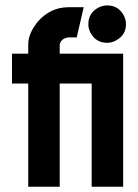

<svg xmlns="http://www.w3.org/2000/svg" viewBox="-20 -707 522 727"><path d="M25.4 -390.6V-503.9H86.9V-539.1Q86.9 -581.1 124 -626Q170.9 -678.7 237.3 -679.7H296.9L270.5 -565.4H238.3Q211.9 -561.5 206.1 -539.1V-503.9H446.3V0H327.1V-390.6H206.1V0H86.9V-390.6ZM314.5 -615.2Q314.5 -657.2 351.6 -677.7Q368.2 -686.5 385.7 -686.5Q427.7 -686.5 448.2 -649.4Q457 -632.8 457 -615.2Q457 -575.2 420.9 -554.7Q404.3 -544.9 385.7 -544.9Q343.8 -544.9 323.2 -582Q314.5 -597.7 314.5 -615.2Z"/></svg>

Font: Post No Bills Jaffna ExtraBold
Style: Regular
Weight: 800
Designer: Kosala Senevirathne, Siva Puranthara, Lasantha Premarathna, Tharique Azeez
Foundry: Mooniak
Version: Version 1.220 ; ttfautohint (v1.6)